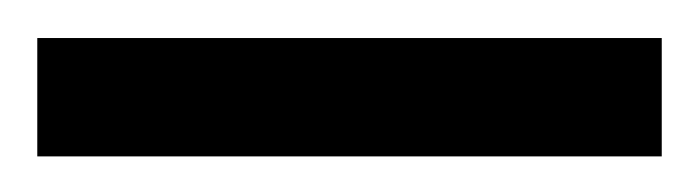

<svg xmlns="http://www.w3.org/2000/svg" viewBox="-20 65 375 103"><path d="M0 148.9V85.4H335V148.9Z"/></svg>

Font: BabelStone Ogham Pictish
Style: Regular
Weight: 400
Designer: Andrew West
Foundry: BabelStone
Version: Version 1.02 March 14, 2022